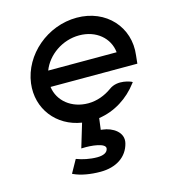

<svg xmlns="http://www.w3.org/2000/svg" viewBox="-107 -546 771 878"><g transform="rotate(-15 278.5 -107.5)"><path d="M149 -262C175 -330 247 -381 327 -381C407 -381 466 -331 473 -262ZM551 -187 555 -225C572 -356 476 -462 337 -462C198 -462 75 -357 58 -226C43 -108 120 -10 237 8L203 121H209C250 119 318 126 315 151C312 171 291 179 263 179C229 179 193 171 170 162L166 161L132 222L136 224C168 239 213 247 261 247C335 247 389 212 404 150C416 100 366 68 319 63C316 63 315 62 311 62L318 8C394 -3 460 -46 505 -106L509 -111L504 -114C504 -114 444 -141 400 -108C368 -85 329 -70 288 -70C209 -70 149 -119 140 -187Z"/></g></svg>

Font: Charger
Style: BdIt
Weight: 400
Designer: Jasper
Foundry: Cannot Into Space Fonts
Version: Version 0.98